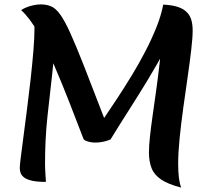

<svg xmlns="http://www.w3.org/2000/svg" viewBox="-20 -823 967 874"><path d="M416 -174Q394 -174 378 -179.5Q362 -185 360 -191Q330 -269 296 -356.5Q262 -444 226 -527Q190 -610 152.5 -676Q115 -742 76 -777Q88 -785 104 -791Q120 -797 136.5 -800Q153 -803 165 -803Q192 -803 213 -794Q234 -785 254.5 -756.5Q275 -728 300.5 -671.5Q326 -615 363 -521Q400 -427 454 -286Q482 -327 514.5 -376.5Q547 -426 580 -480Q613 -534 642 -590Q671 -646 692.5 -700Q714 -754 723 -802Q752 -778 764 -755.5Q776 -733 774.5 -710Q773 -687 762 -660Q751 -633 733 -600Q696 -531 654.5 -462.5Q613 -394 569.5 -326Q526 -258 483 -188Q466 -181 448.5 -177.5Q431 -174 416 -174ZM189 5Q151 5 127.5 0Q104 -5 91.5 -14Q79 -23 74.5 -34Q70 -45 70 -58Q70 -71 75 -110Q80 -149 87.5 -206.5Q95 -264 103.5 -330Q112 -396 119.5 -463.5Q127 -531 132 -591.5Q137 -652 137 -695Q137 -728 133.5 -749Q130 -770 123 -783Q170 -771 192 -752.5Q214 -734 221 -710Q228 -686 228 -657Q228 -576 217.5 -485Q207 -394 196 -292.5Q185 -191 185 -78Q185 -57 186.5 -36Q188 -15 189 5ZM805 31Q746 16 714 -5.5Q682 -27 670 -57.5Q658 -88 658 -129Q658 -158 662.5 -200Q667 -242 674.5 -295Q682 -348 690.5 -408.5Q699 -469 706.5 -534.5Q714 -600 718.5 -668Q723 -736 723 -802Q765 -800 791 -791Q817 -782 831.5 -766.5Q846 -751 851.5 -730.5Q857 -710 857 -684Q857 -652 850.5 -596Q844 -540 834 -471Q824 -402 814 -330Q804 -258 797.5 -192.5Q791 -127 791 -78Q791 -2 805 31Z"/></svg>

Font: Merienda
Style: Bold
Weight: 700
Designer: Eduardo Rodriguez Tunni
Foundry: Eduardo Rodriguez Tunni
Version: Version 2.001